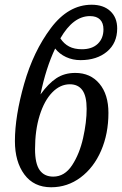

<svg xmlns="http://www.w3.org/2000/svg" viewBox="-20 -782 515 811"><path d="M43 -186Q43 -291 82 -428Q121 -565 195 -663.5Q269 -762 367 -762Q417 -762 446 -735Q475 -708 475 -662Q475 -600 432 -564Q389 -528 320 -528Q287 -528 259 -541Q231 -554 213 -577Q174 -495 151 -383Q184 -429 218 -451.5Q252 -474 298 -474Q362 -474 400 -428.5Q438 -383 438 -305Q438 -217 407 -145.5Q376 -74 320.5 -32.5Q265 9 196 9Q123 9 83 -45Q43 -99 43 -186ZM417 -658Q417 -685 402.5 -699.5Q388 -714 360 -714Q289 -714 235 -620Q250 -597 272 -585.5Q294 -574 326 -574Q369 -574 393 -597Q417 -620 417 -658ZM346 -322Q346 -376 328 -401Q310 -426 275 -426Q234 -426 200.5 -391.5Q167 -357 147.5 -294.5Q128 -232 128 -152Q128 -91 147.5 -63.5Q167 -36 205 -36Q253 -36 284.5 -84Q316 -132 331 -199Q346 -266 346 -322Z"/></svg>

Font: Noto Serif Cond
Style: Italic
Weight: 400
Width: 3
Italic angle: -12°
Designer: Monotype Design Team
Foundry: Monotype Imaging Inc.
Version: Version 1.001